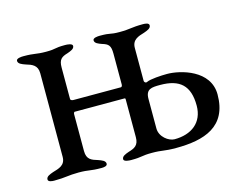

<svg xmlns="http://www.w3.org/2000/svg" viewBox="-66 -504 776 608"><g transform="rotate(-15 322.0 -200.0)"><path d="M24 -6C24 2 37 3 44 3C82 3 90 -2 125 -2C160 -2 160 3 199 3C206 3 218 2 218 -6C218 -16 206 -20 195 -24C175 -30 159 -35 159 -63V-184C159 -189 162 -191 162 -191H325C328 -191 329 -191 329 -186V-63C329 -36 315 -30 295 -24C284 -20 272 -16 272 -6C272 2 289 3 296 3C334 3 330 -2 365 -2C400 -2 403 3 443 3C536 3 614 -21 614 -127C614 -207 520 -231 476 -231C457 -231 421 -229 409 -223C408 -223 407 -222 406 -222C403 -222 399 -225 399 -229V-337C399 -364 420 -370 440 -376C451 -380 463 -384 463 -394C463 -402 451 -403 443 -403C405 -403 401 -398 366 -398C331 -398 341 -403 302 -403C295 -403 279 -402 279 -394C279 -384 291 -380 302 -376C322 -370 329 -364 329 -337V-236C329 -230 326 -228 324 -228H169C166 -228 159 -229 159 -234V-337C159 -364 169 -370 189 -376C200 -380 212 -384 212 -394C212 -402 195 -403 188 -403C150 -403 160 -398 125 -398C90 -398 90 -403 51 -403C44 -403 28 -402 28 -394C28 -384 40 -380 51 -376C71 -370 89 -364 89 -337V-63C89 -35 67 -30 47 -24C36 -20 24 -16 24 -6ZM399 -170C399 -202 418 -203 446 -203C510 -203 541 -176 541 -110C541 -54 501 -25 446 -25C427 -25 399 -45 399 -73Z"/></g></svg>

Font: EB Garamond
Style: Regular
Weight: 400
Designer: Georg Duffner and Octavio Pardo
Foundry: Georg Duffner
Version: Version 1.000;PS 001.000;hotconv 1.0.88;makeotf.lib2.5.64775